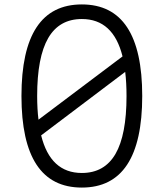

<svg xmlns="http://www.w3.org/2000/svg" viewBox="-20 -834 740 868"><path d="M350 14Q77 14 77 -400Q77 -814 350 -814Q623 -814 623 -400Q623 14 350 14ZM148 -400Q148 -341 154 -293L534 -579Q492 -748 350 -748Q248 -748 198 -662Q148 -576 148 -400ZM350 -52Q452 -52 502 -138Q552 -224 552 -400Q552 -460 546 -509L166 -222Q208 -52 350 -52Z"/></svg>

Font: Martian Mono ExtraLight
Style: Regular
Weight: 200
Monospace: yes
Designer: Roman Shamin
Foundry: Evil Martians
Version: Version 1.000; ttfautohint (v1.8.4.7-5d5b)